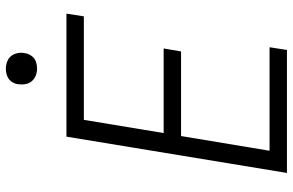

<svg xmlns="http://www.w3.org/2000/svg" viewBox="-188 -788 977 640"><g transform="rotate(-90 300.0 -468.5)"><path d="M43 0 164 -735H574L565 -677H220L176 -411H458L448 -353H166L117 -58H462L453 0ZM391 -833Q378 -833 367 -837.5Q356 -842 348.5 -851Q341 -860 339 -872.5Q337 -885 339 -898Q340 -906 345 -914.5Q350 -923 357.5 -928Q365 -933 373.5 -935Q382 -937 390 -937Q403 -937 414.5 -932.5Q426 -928 433 -919Q440 -910 442.5 -897.5Q445 -885 442 -872Q441 -864 436 -855.5Q431 -847 424 -842Q417 -837 408 -835Q399 -833 391 -833Z"/></g></svg>

Font: Iosevka Light Extended Oblique
Style: Regular
Weight: 300
Width: 7
Italic angle: -9°
Monospace: yes
Designer: Belleve Invis
Foundry: Belleve Invis
Version: Version 32.5.0; ttfautohint (v1.8.4)